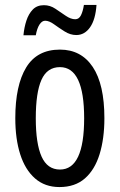

<svg xmlns="http://www.w3.org/2000/svg" viewBox="-20 -748 485 778"><path d="M403 -269Q403 -186 383.5 -123Q364 -60 324 -25Q284 10 221 10Q162 10 122 -25Q82 -60 62 -122.5Q42 -185 42 -269Q42 -402 86 -474.5Q130 -547 223 -547Q309 -547 356 -476.5Q403 -406 403 -269ZM125 -269Q125 -166 148.5 -113.5Q172 -61 223 -61Q321 -61 321 -269Q321 -476 223 -476Q171 -476 148 -424.5Q125 -373 125 -269ZM75 -605Q78 -637 87 -664.5Q96 -692 113 -709.5Q130 -727 158 -727Q183 -727 204.5 -712.5Q226 -698 246.5 -684Q267 -670 285 -670Q300 -670 308 -686Q316 -702 320 -728H371Q367 -669 345 -637.5Q323 -606 289 -606Q265 -606 242 -620.5Q219 -635 199 -649.5Q179 -664 163 -664Q150 -664 140 -648.5Q130 -633 125 -605Z"/></svg>

Font: Noto Sans Bengali ExtraCondensed
Style: Regular
Weight: 400
Width: 2
Designer: Jelle Bosma - Monotype Design Team
Foundry: Monotype Imaging Inc.
Version: Version 2.003; ttfautohint (v1.8.4.7-5d5b)